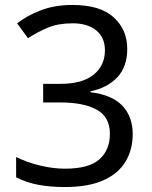

<svg xmlns="http://www.w3.org/2000/svg" viewBox="-20 -744 612 774"><path d="M493 -547Q493 -475 453 -432.5Q413 -390 345 -376V-372Q431 -362 473 -318Q515 -274 515 -203Q515 -141 486 -92.5Q457 -44 396.5 -17Q336 10 241 10Q185 10 137 1.5Q89 -7 45 -29V-111Q90 -89 142 -76.5Q194 -64 242 -64Q338 -64 380.5 -101.5Q423 -139 423 -205Q423 -272 370.5 -301.5Q318 -331 223 -331H154V-406H224Q312 -406 357.5 -443Q403 -480 403 -541Q403 -593 368 -621.5Q333 -650 273 -650Q215 -650 174 -633Q133 -616 93 -590L49 -650Q87 -680 143.5 -702Q200 -724 272 -724Q384 -724 438.5 -674Q493 -624 493 -547Z"/></svg>

Font: Noto Sans Wancho
Style: Regular
Weight: 400
Designer: Monotype Design Team
Foundry: Monotype Imaging Inc.
Version: Version 2.001; ttfautohint (v1.8.4.7-5d5b)